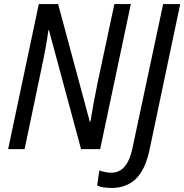

<svg xmlns="http://www.w3.org/2000/svg" viewBox="-20 -734 907 945"><path d="M171 -714H266L422 -135H425Q437 -212 460 -325L543 -714H624L473 0H379L221 -585H218Q210 -516 180 -377L101 0H20ZM458 179 469 105Q500 116 528 116Q607 116 632 -5L783 -714H867L715 8Q694 103 648 147Q602 191 530 191Q482 191 458 179Z"/></svg>

Font: Noto Sans UI Narrow
Style: Italic
Weight: 400
Width: 4
Italic angle: -12°
Designer: Monotype Design Team
Foundry: Monotype Imaging Inc.
Version: Version 1.001